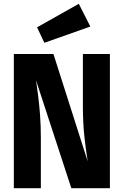

<svg xmlns="http://www.w3.org/2000/svg" viewBox="-20 -997 655 1017"><path d="M357.9 0 170.8 -571.8Q175.4 -541.5 181.5 -494.1Q187.7 -446.7 192.1 -388.7Q196.4 -330.8 196.4 -268.2V0H53.3V-710.8H263.1L444.6 -142.1Q436.4 -190.8 427.7 -266.7Q419 -342.6 419 -438.5V-710.8H562.1V0ZM397.4 -976.9 458.5 -856.4 214.9 -770.3 176.4 -852.3Z"/></svg>

Font: FiraCode Nerd Font
Style: Bold
Weight: 700
Designer: Carrois Corporate, Edenspiekermann AG, Nikita Prokopov
Foundry: Carrois Corporate, Edenspiekermann AG, Nikita Prokopov
Version: Version 6.002;Nerd Fonts 2.1.0